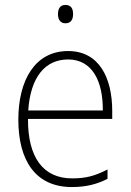

<svg xmlns="http://www.w3.org/2000/svg" viewBox="-20 -745 527 775"><path d="M244 -725C222 -725 214 -709 214 -688C214 -667 223 -651 244 -651C266 -651 275 -666 275 -688C275 -709 268 -725 244 -725ZM255 -539C121 -539 54 -421 54 -262C54 -99 122 10 270 10C327 10 370 -1 414 -23V-61C362 -34 325 -25 271 -25C154 -25 92 -110 93 -265H433V-297C433 -431 380 -539 255 -539ZM255 -505C352 -505 396 -418 395 -299H94C103 -435 163 -505 255 -505Z"/></svg>

Font: Noto Sans Devanagari UI SemiCondensed ExtraLight
Style: Regular
Weight: 200
Width: 4
Designer: Jelle Bosma - Monotype Design Team
Foundry: Monotype Imaging Inc.
Version: Version 2.004